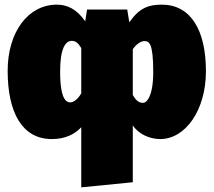

<svg xmlns="http://www.w3.org/2000/svg" viewBox="-20 -577 920 827"><path d="M677 -557C621 -557 581 -544 537 -481L528 -536H355L347 -485C310 -539 268 -557 225 -557C101 -557 13 -439 13 -272C13 -93 75 22 203 22C263 22 303 0 330 -29V230L552 208V-37C577 1 625 22 670 22C779 22 867 -103 867 -270C867 -448 801 -557 677 -557ZM283 -136C268 -136 239 -144 239 -269C239 -371 263 -401 289 -401C305 -401 316 -393 330 -370V-175C314 -147 295 -136 283 -136ZM596 -134C579 -134 566 -143 552 -168V-365C570 -391 590 -400 601 -400C622 -400 640 -394 640 -266C640 -165 613 -134 596 -134Z"/></svg>

Font: Fira Sans Ultra
Style: Regular
Weight: 950
Designer: Carrois Corporate & Edenspiekermann AG
Foundry: Carrois Corporate GbR & Edenspiekermann AG
Version: Version 4.203;PS 004.203;hotconv 1.0.88;makeotf.lib2.5.64775